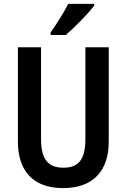

<svg xmlns="http://www.w3.org/2000/svg" viewBox="-20 -957 651 987"><path d="M464 -928V-937H331C308 -893 274 -838 240 -790V-777H318C364 -816 436 -890 464 -928ZM539 -229V-714H419V-243C419 -137 384 -95 306 -95C231 -95 191 -133 191 -242V-714H72V-229C72 -75 154 10 304 10C459 10 539 -79 539 -229Z"/></svg>

Font: Noto Sans Gujarati UI Condensed SemiBold
Style: Regular
Weight: 600
Width: 3
Designer: Jelle Bosma - Monotype Design Team, Universal Thirst
Foundry: Monotype Imaging Inc.
Version: Version 2.106